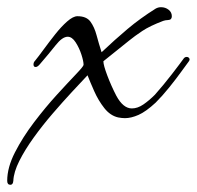

<svg xmlns="http://www.w3.org/2000/svg" viewBox="-50 -321 546 533"><path d="M-21 192Q-30 192 -30 181Q-30 144 -8.5 102Q13 60 44.5 18.5Q76 -23 107.5 -57.5Q139 -92 160.5 -114.5Q182 -137 182 -141Q182 -151 176 -169.5Q170 -188 160 -203.5Q150 -219 138 -219Q123 -219 104.5 -195.5Q86 -172 60 -142Q54 -135 49 -135Q43 -135 43 -142Q43 -148 47 -152Q56 -163 71 -183.5Q86 -204 103 -225.5Q120 -247 136.5 -261.5Q153 -276 165 -276Q190 -276 201 -261Q212 -246 218 -223.5Q224 -201 232 -176Q269 -211 304 -240.5Q339 -270 382 -297Q389 -301 397 -301Q409 -301 418 -294Q427 -287 427 -276Q427 -266 417.5 -265.5Q408 -265 403 -263Q366 -249 345 -235Q324 -221 308 -208L237 -151Q237 -140 248 -111Q259 -82 273 -55Q292 -20 316 -20Q332 -20 348 -31Q364 -42 380 -58Q404 -85 427.5 -115.5Q451 -146 461 -160Q464 -163 468 -163Q473 -163 475.5 -159Q478 -155 473 -149Q467 -141 452.5 -121Q438 -101 419.5 -78Q401 -55 382 -36Q355 -11 334.5 -2Q314 7 297 7Q293 7 288 6.5Q283 6 278 5Q256 0 239.5 -21Q223 -42 211.5 -68Q200 -94 193 -112Q175 -93 149.5 -65.5Q124 -38 96 -5.5Q68 27 43.5 61Q19 95 3.5 126Q-12 157 -13 181Q-14 192 -21 192Z"/></svg>

Font: Allura
Style: Regular
Weight: 400
Designer: Robert E. Leuschke
Foundry: Robert E. Leuschke
Version: Version 1.110